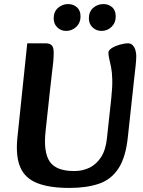

<svg xmlns="http://www.w3.org/2000/svg" viewBox="-20 -908 704 944"><path d="M321 16Q222 16 162.5 -8Q103 -32 80 -85Q57 -138 65 -226L114 -695H205Q224 -695 234 -685.5Q244 -676 244 -649Q244 -625 241.5 -601Q239 -577 235 -545Q231 -513 226 -466L204 -262Q193 -160 224.5 -113.5Q256 -67 345 -67Q386 -67 420 -83.5Q454 -100 477 -135.5Q500 -171 506 -230L527 -424Q533 -480 532 -517Q531 -554 526 -578.5Q521 -603 517 -619.5Q513 -636 513 -649Q513 -661 529.5 -671.5Q546 -682 569 -688.5Q592 -695 609 -695Q624 -695 633 -685Q642 -675 646 -660.5Q650 -646 650 -633Q650 -616 647 -586Q644 -556 640 -524L609 -238Q599 -137 563.5 -81.5Q528 -26 467.5 -5Q407 16 321 16ZM479 -756Q454 -756 435.5 -773Q417 -790 417 -818Q417 -851 438.5 -869.5Q460 -888 488 -888Q514 -888 531.5 -872.5Q549 -857 549 -827Q549 -796 528.5 -776Q508 -756 479 -756ZM305 -756Q280 -756 262 -773Q244 -790 244 -818Q244 -851 265.5 -869.5Q287 -888 315 -888Q340 -888 358 -872.5Q376 -857 376 -827Q376 -796 355 -776Q334 -756 305 -756Z"/></svg>

Font: Alkatra Medium
Style: Regular
Weight: 500
Designer: Suman Bhandary
Version: Version 1.100;gftools[0.9.22]